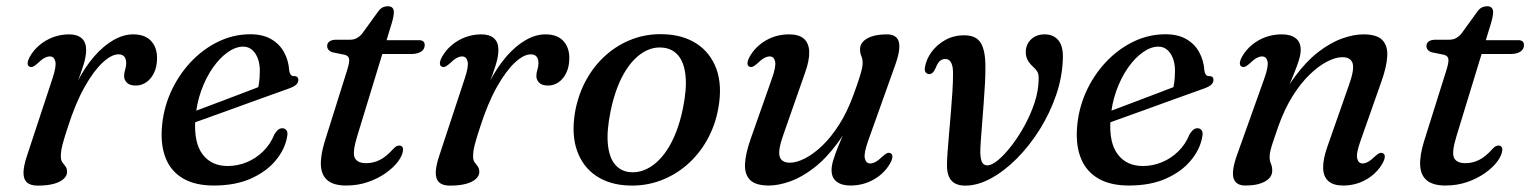

<svg xmlns="http://www.w3.org/2000/svg" viewBox="-20 -577 4846 608"><path d="M73.3 -366Q67.4 -368.9 67.5 -376.7Q67.7 -384.5 73.6 -395.9Q85.7 -417.9 105 -434.1Q124.3 -450.3 148.4 -459.3Q172.5 -468.2 198.9 -468.2Q224.6 -468.2 238.7 -455.8Q252.8 -443.3 252.8 -418.9Q252.8 -398 244 -370.1Q235.2 -342.2 223.5 -312.3Q211.7 -282.3 202.2 -255.2Q192.7 -228 191.5 -208.9L183.3 -209.7Q199.7 -268.8 224.2 -316.6Q248.7 -364.3 278.2 -398.2Q307.6 -432 339.3 -450.1Q370.9 -468.2 401.6 -468.2Q439.5 -468.2 458.8 -446.9Q478.1 -425.6 477.3 -390.6Q476.7 -364.1 467.2 -345.1Q457.6 -326.1 442.7 -316.1Q427.7 -306.1 410.1 -306.1Q390.9 -306.1 382 -315Q373 -324 373 -335.9Q373 -346.5 376.3 -356.4Q379.6 -366.4 379.6 -377.6Q379.6 -390 373.8 -397.4Q367.9 -404.9 355.1 -404.9Q333.1 -404.9 304.9 -378.8Q276.7 -352.7 247.9 -301.6Q219.1 -250.4 194.9 -174.8Q183.3 -139.9 178 -119.3Q172.6 -98.6 172.6 -82.2Q172.6 -69.7 177.5 -63Q182.3 -56.2 187.3 -50.1Q192.3 -43.9 192.3 -32.3Q192.3 -20.5 181.7 -10.6Q171 -0.6 150.4 5.1Q129.7 10.8 99.3 10.8Q76.1 10.8 65 0.3Q53.9 -10.2 54.4 -31.6Q55 -53 66.1 -85.7L145.8 -327.3Q159.1 -366.7 155.2 -382.5Q151.4 -398.3 137.8 -398.3Q129.9 -398.3 120.5 -393.2Q111.1 -388.2 97.8 -375.2Q89.4 -367.8 83.9 -365.7Q78.4 -363.7 73.3 -366Z M547.6 -206.3Q547.6 -206.3 566.2 -213.4Q584.7 -220.4 614.8 -231.6Q644.8 -242.8 679.6 -256Q714.4 -269.2 747.8 -281.9Q781.2 -294.6 806.1 -304.2L794.5 -288.2Q798.4 -300.4 800.5 -316Q802.6 -331.6 802.8 -352.7Q802.8 -386.2 788.3 -407.7Q773.8 -429.3 750 -429.3Q726.3 -429.3 701.2 -411.6Q676 -393.9 654 -362.5Q631.9 -331 616.9 -289.1Q601.9 -247.1 598.5 -198.7Q593.5 -125.2 621.5 -88.3Q649.5 -51.3 701 -51.3Q731.9 -51.3 760.9 -63.1Q789.9 -74.9 813.1 -97.5Q836.3 -120 849.2 -152.2Q856.5 -163.2 862.2 -167.2Q867.9 -171.1 874.7 -170.9Q882.9 -170.7 887.6 -163.8Q892.3 -156.9 888.7 -141.5Q881.6 -103.2 852.5 -68.3Q823.3 -33.3 774.2 -11.4Q725 10.5 656.9 10.5Q598.8 10.5 560.9 -11.2Q523 -32.9 505.9 -73.2Q488.8 -113.4 492.4 -169.5Q496.3 -229.7 520.1 -283.6Q544 -337.4 582.7 -379.1Q621.4 -420.7 670.2 -444.6Q719 -468.5 772.6 -468.5Q812 -468.5 838.7 -453.1Q865.3 -437.6 879.5 -411.7Q893.7 -385.7 895.9 -353.7Q896.7 -346.1 900.3 -341Q903.8 -336 910.2 -336Q917.4 -336.3 921.1 -333.1Q924.7 -329.9 924.7 -323.6Q924.7 -315.9 918 -309.1Q911.2 -302.3 891.9 -295.6Q871.5 -288.4 838.8 -276.6Q806.1 -264.9 767.8 -251Q729.5 -237.2 691.4 -223.3Q653.2 -209.5 621.6 -198.2Q589.9 -186.9 570.8 -179.9Q551.7 -172.9 551.7 -172.9Z M1071.7 -403.5 1032.8 -411.4Q1024.5 -414.2 1020.2 -419.4Q1016 -424.6 1016 -431.3Q1016 -440.6 1023.6 -445.9Q1031.2 -451.2 1044.3 -451.2H1088.1Q1100.2 -451.2 1109.3 -456Q1118.4 -460.8 1126.4 -470L1179.1 -542.8Q1185.9 -551.1 1193.1 -554.2Q1200.2 -557.2 1208.1 -557.2Q1217.7 -557.2 1222.5 -552.4Q1227.2 -547.6 1227.2 -538.5Q1227.2 -533 1225.6 -523.8Q1223.9 -514.5 1220.2 -502.5L1111.1 -145.6Q1095.3 -94.4 1103.4 -77.4Q1111.5 -60.3 1139.2 -60.3Q1162.1 -60.3 1182.5 -70.4Q1202.9 -80.5 1224.7 -104.8Q1230.8 -111.4 1235.1 -113.8Q1239.4 -116.1 1244.1 -116.1Q1250.2 -116.1 1253.6 -112.2Q1257 -108.2 1256.2 -101.2Q1254.8 -84.8 1240.4 -65.5Q1226 -46.2 1201.6 -29Q1177.2 -11.7 1145.2 -0.6Q1113.1 10.5 1076.2 10.5Q1037.4 10.5 1017.7 -5.5Q998.1 -21.5 996.2 -52.4Q994.4 -83.2 1008.1 -128.4L1079.4 -355.2Q1087.3 -380.7 1085.5 -390.5Q1083.7 -400.4 1071.7 -403.5ZM1156.5 -406 1170.7 -449.8H1306.7Q1324.9 -449.8 1324.9 -434.1Q1324.9 -421 1313.5 -413.5Q1302 -406 1282.4 -406Z M1378.8 -366Q1372.9 -368.9 1373 -376.7Q1373.2 -384.5 1379.1 -395.9Q1391.2 -417.9 1410.5 -434.1Q1429.8 -450.3 1453.9 -459.3Q1478 -468.2 1504.4 -468.2Q1530.1 -468.2 1544.2 -455.8Q1558.3 -443.3 1558.3 -418.9Q1558.3 -398 1549.5 -370.1Q1540.7 -342.2 1529 -312.3Q1517.2 -282.3 1507.7 -255.2Q1498.2 -228 1497 -208.9L1488.8 -209.7Q1505.2 -268.8 1529.7 -316.6Q1554.2 -364.3 1583.7 -398.2Q1613.1 -432 1644.8 -450.1Q1676.4 -468.2 1707.1 -468.2Q1745 -468.2 1764.3 -446.9Q1783.6 -425.6 1782.8 -390.6Q1782.2 -364.1 1772.7 -345.1Q1763.1 -326.1 1748.2 -316.1Q1733.2 -306.1 1715.6 -306.1Q1696.4 -306.1 1687.5 -315Q1678.5 -324 1678.5 -335.9Q1678.5 -346.5 1681.8 -356.4Q1685.1 -366.4 1685.1 -377.6Q1685.1 -390 1679.3 -397.4Q1673.4 -404.9 1660.6 -404.9Q1638.6 -404.9 1610.4 -378.8Q1582.2 -352.7 1553.4 -301.6Q1524.6 -250.4 1500.4 -174.8Q1488.8 -139.9 1483.5 -119.3Q1478.1 -98.6 1478.1 -82.2Q1478.1 -69.7 1483 -63Q1487.8 -56.2 1492.8 -50.1Q1497.8 -43.9 1497.8 -32.3Q1497.8 -20.5 1487.2 -10.6Q1476.5 -0.6 1455.9 5.1Q1435.2 10.8 1404.8 10.8Q1381.6 10.8 1370.5 0.3Q1359.4 -10.2 1359.9 -31.6Q1360.5 -53 1371.6 -85.7L1451.3 -327.3Q1464.6 -366.7 1460.7 -382.5Q1456.9 -398.3 1443.3 -398.3Q1435.4 -398.3 1426 -393.2Q1416.6 -388.2 1403.3 -375.2Q1394.9 -367.8 1389.4 -365.7Q1383.9 -363.7 1378.8 -366Z M2080.6 -468.6Q2142.6 -467.1 2186.3 -438.5Q2230 -409.9 2248.9 -357.9Q2267.7 -305.8 2254.5 -233Q2244.4 -178.4 2218.6 -132.8Q2192.8 -87.3 2154.9 -54.6Q2117 -21.9 2070.4 -4.8Q2023.8 12.3 1971.8 10.5Q1911.3 8.7 1868.4 -19.7Q1825.4 -48.2 1807.1 -100.5Q1788.8 -152.8 1801.5 -225.1Q1811.9 -280 1837.2 -325.4Q1862.6 -370.8 1899.9 -403.5Q1937.2 -436.2 1983.2 -453.3Q2029.2 -470.4 2080.6 -468.6ZM1973.9 -31.9Q1995.7 -29.7 2016.6 -37.2Q2037.5 -44.6 2056.7 -60.9Q2075.8 -77.2 2092.1 -101.9Q2108.5 -126.6 2121.3 -159.5Q2134.1 -192.5 2142.4 -232.8Q2155.3 -295.7 2150.8 -337.5Q2146.4 -379.3 2127.8 -401.3Q2109.1 -423.4 2078.5 -426.2Q2057 -428.4 2036.7 -420.9Q2016.4 -413.5 1997.7 -397.2Q1979 -380.9 1963 -356.2Q1946.9 -331.5 1934.4 -298.6Q1921.9 -265.6 1913.6 -225.3Q1900.7 -162.6 1904.9 -120.7Q1909 -78.8 1927 -56.9Q1945 -35 1973.9 -31.9Z M2800.2 -91.7Q2806.1 -88.8 2806 -81Q2805.8 -73.2 2799.9 -61.8Q2781.9 -28.8 2748 -9.2Q2714 10.5 2672.8 10.5Q2645.2 10.5 2629.3 -1.8Q2613.3 -14.1 2613.3 -38.2Q2613.3 -52.5 2619.1 -71.1Q2624.8 -89.7 2635.4 -115.9Q2646 -142.1 2661.5 -179.2Q2676.9 -216.2 2695.8 -267.7L2697.8 -246.4Q2669.1 -174 2632.7 -124.6Q2596.3 -75.3 2557.6 -45.4Q2518.9 -15.6 2482 -2.5Q2445 10.5 2414.7 10.5Q2372.7 10.5 2355 -7.4Q2337.4 -25.4 2339.2 -58.5Q2341 -91.5 2357.1 -137.1L2424.1 -327.3Q2438.2 -366.7 2434.5 -382.5Q2430.9 -398.3 2417.3 -398.3Q2409.4 -398.3 2400 -393.2Q2390.6 -388.2 2377.3 -375.2Q2368.9 -367.8 2363.4 -365.7Q2357.9 -363.7 2352.8 -366Q2346.9 -368.9 2347 -376.7Q2347.2 -384.5 2353.1 -395.9Q2371.1 -428.9 2404.6 -448.6Q2438.2 -468.2 2479 -468.2Q2510.3 -468.2 2526 -454.1Q2541.6 -439.9 2542.5 -413Q2543.4 -386.2 2529.6 -347.4L2461.1 -151.7Q2443.2 -101.9 2448.8 -81.9Q2454.4 -61.8 2481.6 -61.8Q2502.4 -61.8 2529.1 -75.4Q2555.8 -88.9 2584.1 -115.9Q2612.3 -142.9 2638.1 -183.7Q2663.9 -224.4 2683.4 -278.7Q2694.7 -309.6 2700.7 -328.4Q2706.8 -347.3 2709.2 -358.3Q2711.7 -369.4 2711.7 -376.9Q2711.7 -390.4 2707.6 -399.3Q2703.5 -408.2 2703.5 -421.1Q2703.5 -442.5 2726.4 -455.4Q2749.3 -468.2 2788.1 -468.2Q2819.7 -468.2 2826.2 -444.5Q2832.7 -420.8 2814.6 -370.5L2728.9 -130.4Q2714.9 -91.2 2718.7 -75.3Q2722.4 -59.4 2735.7 -59.4Q2743.9 -59.4 2753.2 -64.6Q2762.4 -69.7 2775.7 -82.5Q2784.1 -90.1 2789.6 -92.2Q2795.1 -94.2 2800.2 -91.7Z M2978.8 -52Q2979.2 -19.2 2993.8 -4.2Q3008.4 10.8 3036.8 10.8Q3075.8 10.8 3118.2 -12.2Q3160.5 -35.3 3200.3 -75.3Q3240.1 -115.4 3272.5 -167.1Q3304.8 -218.8 3324.5 -276.2Q3344.1 -333.6 3345.7 -391Q3347.3 -430.4 3331.6 -449.3Q3315.8 -468.2 3288.1 -468.2Q3262.3 -468.2 3246 -453.2Q3229.6 -438.1 3228.4 -415.6Q3227.6 -400 3233.4 -388.5Q3239.2 -377 3249.9 -367Q3262.1 -355.9 3266 -347.7Q3269.8 -339.6 3269 -324Q3268.4 -289.3 3256.1 -251.8Q3243.7 -214.3 3224.3 -179Q3204.9 -143.7 3182.9 -115.3Q3160.9 -86.9 3140.7 -70.1Q3120.5 -53.3 3106.6 -53.3Q3095.6 -53.3 3090.2 -62.6Q3084.7 -71.8 3084.3 -95.1Q3084.3 -107.5 3085.9 -131.7Q3087.5 -155.8 3090.1 -186.2Q3092.6 -216.6 3094.9 -249.1Q3097.2 -281.6 3099 -311.9Q3100.7 -342.2 3100.4 -365Q3100.7 -415.9 3086.1 -440.6Q3071.5 -465.2 3033.3 -465.2Q2999.4 -465.2 2972.6 -449.9Q2945.7 -434.6 2929.2 -411.4Q2912.8 -388.3 2909 -364.3Q2907.2 -353.3 2911.2 -347.9Q2915.2 -342.6 2922.3 -342.4Q2928.5 -342.4 2933.3 -346.7Q2938.1 -351.1 2943.4 -362.7Q2949.2 -377.8 2956.5 -384Q2963.9 -390.3 2973.4 -390.3Q2986 -390.3 2992.1 -378.3Q2998.3 -366.3 2997.9 -342.4Q2998 -318.4 2996 -286.9Q2994 -255.5 2991.1 -221.3Q2988.3 -187.1 2985.4 -154.5Q2982.6 -121.9 2980.6 -95.2Q2978.6 -68.4 2978.8 -52Z M3445.6 -206.3Q3445.6 -206.3 3464.2 -213.4Q3482.7 -220.4 3512.8 -231.6Q3542.8 -242.8 3577.6 -256Q3612.4 -269.2 3645.8 -281.9Q3679.2 -294.6 3704.1 -304.2L3692.5 -288.2Q3696.4 -300.4 3698.5 -316Q3700.6 -331.6 3700.8 -352.7Q3700.8 -386.2 3686.3 -407.7Q3671.8 -429.3 3648 -429.3Q3624.3 -429.3 3599.2 -411.6Q3574 -393.9 3552 -362.5Q3529.9 -331 3514.9 -289.1Q3499.9 -247.1 3496.5 -198.7Q3491.5 -125.2 3519.5 -88.3Q3547.5 -51.3 3599 -51.3Q3629.9 -51.3 3658.9 -63.1Q3687.9 -74.9 3711.1 -97.5Q3734.3 -120 3747.2 -152.2Q3754.5 -163.2 3760.2 -167.2Q3765.9 -171.1 3772.7 -170.9Q3780.9 -170.7 3785.6 -163.8Q3790.3 -156.9 3786.7 -141.5Q3779.6 -103.2 3750.5 -68.3Q3721.3 -33.3 3672.2 -11.4Q3623 10.5 3554.9 10.5Q3496.8 10.5 3458.9 -11.2Q3421 -32.9 3403.9 -73.2Q3386.8 -113.4 3390.4 -169.5Q3394.3 -229.7 3418.1 -283.6Q3442 -337.4 3480.7 -379.1Q3519.4 -420.7 3568.2 -444.6Q3617 -468.5 3670.6 -468.5Q3710 -468.5 3736.7 -453.1Q3763.3 -437.6 3777.5 -411.7Q3791.7 -385.7 3793.9 -353.7Q3794.7 -346.1 3798.3 -341Q3801.8 -336 3808.2 -336Q3815.4 -336.3 3819.1 -333.1Q3822.7 -329.9 3822.7 -323.6Q3822.7 -315.9 3816 -309.1Q3809.2 -302.3 3789.9 -295.6Q3769.5 -288.4 3736.8 -276.6Q3704.1 -264.9 3665.8 -251Q3627.5 -237.2 3589.4 -223.3Q3551.2 -209.5 3519.6 -198.2Q3487.9 -186.9 3468.8 -179.9Q3449.7 -172.9 3449.7 -172.9Z M3912 -366Q3906.1 -368.9 3906.2 -376.7Q3906.4 -384.5 3912.3 -395.9Q3930.5 -428.9 3964.3 -448.6Q3998.2 -468.2 4039.4 -468.2Q4067 -468.2 4083 -455.9Q4098.9 -443.6 4098.9 -419.5Q4098.9 -405.2 4093.2 -386.6Q4087.4 -368 4076.8 -341.8Q4066.2 -315.6 4050.9 -278.6Q4035.6 -241.5 4016.4 -190L4014.4 -211.3Q4043.3 -283.7 4079.6 -333.1Q4115.9 -382.4 4154.6 -412.3Q4193.3 -442.1 4230.3 -455.2Q4267.2 -468.2 4297.5 -468.2Q4339.7 -468.2 4357.3 -450.3Q4374.8 -432.3 4373 -399.3Q4371.2 -366.2 4355.1 -320.6L4288.1 -130.4Q4274 -91 4277.8 -75.2Q4281.6 -59.4 4294.9 -59.4Q4303.1 -59.4 4312.4 -64.6Q4321.6 -69.7 4334.9 -82.5Q4343.3 -90.1 4348.8 -92.2Q4354.3 -94.2 4359.4 -91.7Q4365.3 -88.8 4365.2 -81Q4365 -73.2 4359.1 -61.8Q4341.1 -28.8 4307.6 -9.2Q4274 10.5 4233.2 10.5Q4202.2 10.5 4186.4 -3.7Q4170.6 -17.8 4170 -44.9Q4169.3 -72 4182.6 -110.3L4251.1 -306Q4269.2 -355.8 4263.5 -375.8Q4257.8 -395.9 4230.6 -395.9Q4209.8 -395.9 4183.1 -382.3Q4156.4 -368.8 4128.2 -341.8Q4099.9 -314.8 4074.1 -274Q4048.3 -233.3 4028.8 -179Q4018 -148.1 4011.7 -129.3Q4005.4 -110.4 4003 -99.5Q4000.5 -88.5 4000.5 -80.8Q4000.5 -67.6 4004.6 -58.6Q4008.7 -49.5 4008.7 -36.6Q4008.7 -15.2 3985.8 -2.4Q3962.9 10.5 3924.1 10.5Q3892.7 10.5 3886.1 -13.4Q3879.5 -37.2 3897.6 -87.2L3983.3 -327.3Q3997.5 -366.7 3993.8 -382.5Q3990.1 -398.3 3976.5 -398.3Q3968.6 -398.3 3959.2 -393.2Q3949.8 -388.2 3936.5 -375.2Q3928.1 -367.8 3922.6 -365.7Q3917.1 -363.7 3912 -366Z M4552.7 -403.5 4513.8 -411.4Q4505.5 -414.2 4501.2 -419.4Q4497 -424.6 4497 -431.3Q4497 -440.6 4504.6 -445.9Q4512.2 -451.2 4525.3 -451.2H4569.1Q4581.2 -451.2 4590.3 -456Q4599.4 -460.8 4607.4 -470L4660.1 -542.8Q4666.9 -551.1 4674.1 -554.2Q4681.2 -557.2 4689.1 -557.2Q4698.7 -557.2 4703.5 -552.4Q4708.2 -547.6 4708.2 -538.5Q4708.2 -533 4706.6 -523.8Q4704.9 -514.5 4701.2 -502.5L4592.1 -145.6Q4576.3 -94.4 4584.4 -77.4Q4592.5 -60.3 4620.2 -60.3Q4643.1 -60.3 4663.5 -70.4Q4683.9 -80.5 4705.7 -104.8Q4711.8 -111.4 4716.1 -113.8Q4720.4 -116.1 4725.1 -116.1Q4731.2 -116.1 4734.6 -112.2Q4738 -108.2 4737.2 -101.2Q4735.8 -84.8 4721.4 -65.5Q4707 -46.2 4682.6 -29Q4658.2 -11.7 4626.2 -0.6Q4594.1 10.5 4557.2 10.5Q4518.4 10.5 4498.7 -5.5Q4479.1 -21.5 4477.2 -52.4Q4475.4 -83.2 4489.1 -128.4L4560.4 -355.2Q4568.3 -380.7 4566.5 -390.5Q4564.7 -400.4 4552.7 -403.5ZM4637.5 -406 4651.7 -449.8H4787.7Q4805.9 -449.8 4805.9 -434.1Q4805.9 -421 4794.5 -413.5Q4783 -406 4763.4 -406Z"/></svg>

Font: Fraunces
Style: Italic
Weight: 900
Italic angle: -16°
Version: Version 1.000;[0bf87f6ff]